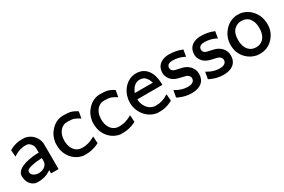

<svg xmlns="http://www.w3.org/2000/svg" viewBox="61 -1227 2957 2002"><g transform="rotate(-30 1539.5 -225.5)"><path d="M91 -426Q156 -460 227 -460Q261 -460 267 -459Q330 -447 368 -400Q398 -366 406 -315Q407 -306 407 -152V0H317V-39L306 -32Q244 10 159 10Q137 10 129 8Q88 -3 63 -39Q38 -75 38 -126Q38 -142 39 -146Q52 -187 105 -213Q177 -247 295 -252H314V-277Q314 -305 313 -310Q308 -343 286.5 -365Q265 -387 236 -387Q161 -387 97 -346Q94 -344 90.5 -341.5Q87 -339 85 -338L83 -337L82 -355Q80 -373 78.5 -393Q77 -413 77 -417ZM124 -126Q124 -99 149 -82.5Q174 -66 208 -66Q244 -66 271 -82Q298 -98 309 -124Q314 -137 314 -166V-186H303Q240 -184 188 -172Q152 -163 138 -153.5Q124 -144 124 -126Z M582 -395Q644 -460 726 -460Q784 -460 811 -454Q838 -448 880 -424Q891 -417 891 -415L877 -338Q877 -337 875.5 -338Q874 -339 871 -341Q837 -363 811 -372Q785 -381 739 -381Q713 -381 704 -379Q658 -366 632.5 -325Q607 -284 607 -224Q607 -171 628 -132Q649 -93 687 -77Q708 -68 736 -68Q809 -68 875 -106L889 -114L891 -93Q892 -72 893 -52L895 -32L893 -30Q891 -29 886.5 -27Q882 -25 879 -23Q809 10 733 10Q706 10 700 9Q623 -4 571 -64Q515 -131 515 -223Q515 -250 516 -258Q528 -340 582 -395Z M1026 -395Q1088 -460 1170 -460Q1228 -460 1255 -454Q1282 -448 1324 -424Q1335 -417 1335 -415L1321 -338Q1321 -337 1319.5 -338Q1318 -339 1315 -341Q1281 -363 1255 -372Q1229 -381 1183 -381Q1157 -381 1148 -379Q1102 -366 1076.5 -325Q1051 -284 1051 -224Q1051 -171 1072 -132Q1093 -93 1131 -77Q1152 -68 1180 -68Q1253 -68 1319 -106L1333 -114L1335 -93Q1336 -72 1337 -52L1339 -32L1337 -30Q1335 -29 1330.5 -27Q1326 -25 1323 -23Q1253 10 1177 10Q1150 10 1144 9Q1067 -4 1015 -64Q959 -131 959 -223Q959 -250 960 -258Q972 -340 1026 -395Z M1772 -113Q1778 -43 1778 -38Q1778 -35 1777 -33Q1776 -31 1775 -30Q1774 -29 1769.5 -27Q1765 -25 1762 -24Q1696 10 1621 10Q1594 10 1587 9Q1513 -4 1462.5 -58.5Q1412 -113 1399 -190Q1397 -206 1397 -226Q1397 -245 1399 -261Q1412 -347 1470 -405Q1529 -461 1604 -461Q1687 -461 1735 -400Q1780 -342 1784 -238V-219H1482V-215Q1482 -189 1493 -160Q1525 -79 1601 -66Q1605 -65 1617 -65Q1701 -65 1766 -110ZM1709 -289Q1695 -334 1671 -359.5Q1647 -385 1602 -385Q1599 -385 1594.5 -384.5Q1590 -384 1588 -384Q1532 -373 1503 -314Q1492 -294 1492 -289Z M1841 -35Q1842 -36 1845.5 -56Q1849 -76 1852 -95.5Q1855 -115 1856 -115L1866 -109Q1935 -68 2006 -68Q2069 -68 2084 -106Q2087 -115 2087 -123Q2087 -152 2061 -167Q2048 -177 2000 -186Q1948 -197 1928 -207Q1879 -229 1859 -273Q1846 -298 1846 -326Q1846 -383 1880 -417.5Q1914 -452 1975 -459Q1980 -460 1988 -460H2003Q2085 -460 2158 -429Q2158 -428 2151 -388L2144 -349Q2138 -352 2131 -356Q2071 -386 2001 -386Q1951 -386 1938 -360Q1932 -348 1932 -336Q1932 -307 1961 -292Q1971 -287 2020 -277Q2068 -268 2091 -256Q2146 -227 2165 -175Q2173 -153 2173 -130Q2173 -62 2129.5 -26Q2086 10 2008 10Q1932 10 1859 -24Q1841 -32 1841 -35Z M2224 -35Q2225 -36 2228.5 -56Q2232 -76 2235 -95.5Q2238 -115 2239 -115L2249 -109Q2318 -68 2389 -68Q2452 -68 2467 -106Q2470 -115 2470 -123Q2470 -152 2444 -167Q2431 -177 2383 -186Q2331 -197 2311 -207Q2262 -229 2242 -273Q2229 -298 2229 -326Q2229 -383 2263 -417.5Q2297 -452 2358 -459Q2363 -460 2371 -460H2386Q2468 -460 2541 -429Q2541 -428 2534 -388L2527 -349Q2521 -352 2514 -356Q2454 -386 2384 -386Q2334 -386 2321 -360Q2315 -348 2315 -336Q2315 -307 2344 -292Q2354 -287 2403 -277Q2451 -268 2474 -256Q2529 -227 2548 -175Q2556 -153 2556 -130Q2556 -62 2512.5 -26Q2469 10 2391 10Q2315 10 2242 -24Q2224 -32 2224 -35Z M2829 10Q2802 10 2794 8Q2720 -6 2672 -57Q2607 -122 2607 -222Q2607 -311 2664.5 -380.5Q2722 -450 2811 -460H2823Q2854 -460 2860 -459Q2942 -445 2996 -379Q3050 -313 3050 -219Q3050 -125 2987 -57.5Q2924 10 2829 10ZM2956 -230Q2956 -301 2922.5 -343Q2889 -385 2827 -385Q2778 -385 2741 -350Q2701 -310 2701 -230Q2701 -130 2761 -88Q2790 -69 2829 -69Q2852 -69 2868 -74Q2956 -106 2956 -230Z"/></g></svg>

Font: KaTeX_SansSerif
Style: Regular
Weight: 400
Version: Version 1.1; ttfautohint (v1.3)